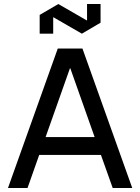

<svg xmlns="http://www.w3.org/2000/svg" viewBox="-20 -944 704 964"><path d="M394 -700.2 644 0H545.9L486.8 -166H176.8L118.2 0H20L270 -700.2ZM331.1 -601.1 209 -255.9H455.1L333 -601.1ZM249 -856.9H247.1V-774.9H179.2V-869.1L272.9 -923.8L415 -841.8H417V-923.8H484.9V-830.1L391.1 -774.9Z"/></svg>

Font: Quantico
Style: Regular
Weight: 400
Designer: Matt Desmond
Foundry: MADtype
Version: Version 2.002